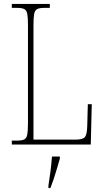

<svg xmlns="http://www.w3.org/2000/svg" viewBox="-20 -734 529 975"><path d="M40 0V-20H66Q91 -20 103 -26Q115 -32 118.5 -51Q122 -70 122 -108V-606Q122 -645 118.5 -663.5Q115 -682 103 -688Q91 -694 66 -694H40V-714H233V-694H206Q181 -694 169 -688Q157 -682 153.5 -663.5Q150 -645 150 -606V-25H363Q402 -25 412 -39Q422 -53 423 -94L426 -205H446L441 0ZM226 208Q232 171 236.5 135Q241 99 244 61H284V71Q278 92 270 119.5Q262 147 253 174Q244 201 236 221H226Z"/></svg>

Font: Noto Serif Tamil Condensed Thin
Style: Regular
Weight: 100
Width: 3
Designer: Indian Type Foundry, Tom Grace, and the Monotype Design Team
Foundry: Monotype Imaging Inc.
Version: Version 2.004; ttfautohint (v1.8.4.7-5d5b)